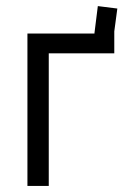

<svg xmlns="http://www.w3.org/2000/svg" viewBox="-20 -610 416 630"><path d="M355 -435H140V0H70V-500H290V-502L301 -590L365 -582L355 -507Z"/></svg>

Font: Strong
Style: Regular
Weight: 400
Designer: Roman Shchyukin (Gaslight Type Foundry)
Foundry: Cyreal (www.cyreal.org)
Version: Version 1.001